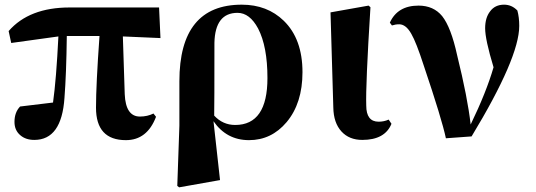

<svg xmlns="http://www.w3.org/2000/svg" viewBox="-20 -583 2293 822"><path d="M514 -180Q518 -84 579 -84Q611 -84 637 -97L648 -83Q610 17 519 17Q391 17 391 -122Q391 -219 406 -429H266Q264 -266 256 -164Q244 16 127 16Q90 16 67 -4Q42 -25 42 -61Q42 -102 66 -127Q152 -138 207 -144Q221 -244 230 -427L28 -399L17 -450Q105 -551 278 -551H661L667 -420L506 -427Z M897 -88Q934 -48 987 -48Q1125 -48 1125 -249Q1125 -384 1085 -461Q1049 -528 997 -528Q901 -528 898 -400Q898 -129 897 -88ZM748 -235Q748 -563 1015 -563Q1124 -563 1195 -494Q1275 -416 1275 -274Q1275 -141 1207 -60Q1142 17 1046 17Q950 17 894 -64L922 188L747 219L739 213L748 -45Z M1442 -20Q1408 -57 1407 -123L1395 -530L1558 -559L1566 -552Q1545 -216 1548 -131Q1548 -62 1601 -62Q1624 -62 1644 -71L1656 -53Q1628 16 1531 16Q1475 16 1442 -20Z M1649 -486Q1682 -559 1772 -559Q1836 -559 1873 -514Q1911 -466 1937 -347Q1982 -165 1995 -50Q2062 -188 2093 -295Q2057 -414 2057 -462Q2057 -507 2078 -534Q2099 -563 2138 -563Q2171 -563 2195 -538Q2203 -509 2203 -472Q2203 -336 1999 1L1889 9Q1872 -72 1794 -303Q1762 -402 1741 -438Q1718 -479 1689 -479Q1673 -479 1658 -474Z"/></svg>

Font: Source Han Serif CN Heavy
Style: Regular
Weight: 900
Designer: Ryoko NISHIZUKA  (kana & ideographs); Frank Grießhammer (Latin, Greek & Cyrillic); Wenlong ZHANG  (bopomofo); Sandoll Co
Foundry: Adobe Systems Incorporated
Version: Version 1.000;PS 1;hotconv 16.6.53;makeotf.lib2.5.65590